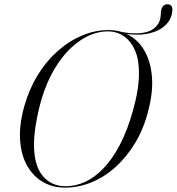

<svg xmlns="http://www.w3.org/2000/svg" viewBox="-20 -848 808 878"><path d="M768 -797Q764.5 -759 735.2 -731.5Q706 -704 653.8 -693.8Q601.5 -683.5 527.5 -698L528.5 -703.5Q548 -699.5 565.5 -697.5Q583 -695.5 598 -695.5Q653.5 -695 682.5 -716.8Q711.5 -738.5 714.5 -774L716 -796Q718.5 -811.5 726 -820Q733.5 -828.5 746 -828.5Q758 -828.5 764 -820.2Q770 -812 768 -797ZM476.5 -710.5Q531.5 -710.5 574.8 -684.5Q618 -658.5 644 -610Q670 -561.5 675 -494Q680 -426.5 658.5 -343.5Q638 -261 598.8 -195.5Q559.5 -130 508.2 -84Q457 -38 397.8 -14Q338.5 10 276.5 10Q221.5 10 177 -15.5Q132.5 -41 104.8 -89Q77 -137 72 -206.2Q67 -275.5 91 -362Q112.5 -438.5 151.2 -502.5Q190 -566.5 242 -613Q294 -659.5 353.8 -685Q413.5 -710.5 476.5 -710.5ZM279.5 3.5Q324.5 4 368.5 -16Q412.5 -36 453 -78Q493.5 -120 528 -185.5Q562.5 -251 588 -342.5Q602 -392.5 608.8 -434.5Q615.5 -476.5 615.5 -511Q616 -575 597.2 -617.8Q578.5 -660.5 546.2 -682.5Q514 -704.5 473.5 -704.5Q424.5 -704.5 376.8 -680.5Q329 -656.5 287 -611.2Q245 -566 212.2 -501.8Q179.5 -437.5 160 -358Q147.5 -306.5 141.5 -264.5Q135.5 -222.5 135.5 -188.5Q135 -93.5 174.2 -45Q213.5 3.5 279.5 3.5Z"/></svg>

Font: Fraunces 120pt Light
Style: Italic
Weight: 300
Italic angle: -16°
Version: Version 1.000;[b76b70a41]